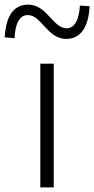

<svg xmlns="http://www.w3.org/2000/svg" viewBox="-74 -809 407 829"><path d="M100 0H158V-534H100ZM212 -641C286 -641 309 -711 313 -782L271 -785C268 -730 251 -687 214 -687C154 -687 129 -789 48 -789C-27 -789 -49 -721 -54 -648L-11 -644C-9 -702 8 -744 46 -744C105 -744 130 -641 212 -641Z"/></svg>

Font: Noto Sans CJK SC Light
Style: Regular
Weight: 300
Designer: Ryoko NISHIZUKA 西塚涼子 (kana, bopomofo & ideographs); Paul D. Hunt (Latin, Greek & Cyrillic); Sandoll Communications 산돌커뮤니
Foundry: Adobe
Version: Version 2.004;hotconv 1.0.118;makeotfexe 2.5.65603